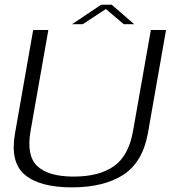

<svg xmlns="http://www.w3.org/2000/svg" viewBox="-20 -804 762 828"><path d="M289.5 4Q428 4 511.8 -50.2Q595.5 -104.5 618 -230.5L696 -674.5H630.5L554 -240.5Q535.5 -133 471.8 -87.8Q408 -42.5 298 -42.5Q188 -42.5 140.5 -88Q93 -133.5 112 -240.5L188.5 -674.5H123L45 -230.5Q22.5 -104.5 87.2 -50.2Q152 4 289.5 4ZM290.5 -699.5H336.5L436.5 -765L514 -699.5H559L462 -783.5H416Z"/></svg>

Font: Anybody SemiExpanded Light
Style: Italic
Weight: 300
Width: 6
Italic angle: -10°
Version: Version 1.113;gftools[0.9.25]